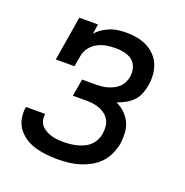

<svg xmlns="http://www.w3.org/2000/svg" viewBox="-104 -633 708 735"><g transform="rotate(20 250.0 -265.0)"><path d="M206 8Q183 8 160.5 5.5Q138 3 116.5 -3Q95 -9 76.5 -20.5Q58 -32 44.5 -49Q31 -66 26 -88Q21 -110 24 -133Q25 -134 25 -136Q25 -138 26 -139H103Q103 -138 103 -137.5Q103 -137 103 -136Q101 -123 104.5 -111Q108 -99 116 -90.5Q124 -82 134.5 -76.5Q145 -71 157 -67.5Q169 -64 181.5 -63Q194 -62 206 -62Q220 -62 233.5 -63.5Q247 -65 260.5 -68.5Q274 -72 287 -78Q300 -84 310.5 -94Q321 -104 327.5 -117Q334 -130 336 -143Q338 -158 337 -172Q336 -186 329.5 -198Q323 -210 312.5 -218.5Q302 -227 289 -232Q276 -237 262 -239Q248 -241 234 -241H179L191 -311H245Q257 -311 269 -312Q281 -313 293 -316.5Q305 -320 316.5 -325.5Q328 -331 337.5 -340Q347 -349 352.5 -360.5Q358 -372 360 -384Q363 -403 358 -420.5Q353 -438 339.5 -449Q326 -460 308 -464Q290 -468 271 -468Q253 -468 234.5 -465Q216 -462 198.5 -453Q181 -444 169 -428Q157 -412 154 -394L146 -349H70L100 -530H176L170 -490Q181 -503 195.5 -512.5Q210 -522 225.5 -528Q241 -534 257.5 -536Q274 -538 289 -538Q312 -538 333.5 -534Q355 -530 374 -520.5Q393 -511 407.5 -496Q422 -481 430 -461.5Q438 -442 439.5 -420Q441 -398 437 -376Q434 -359 427.5 -342Q421 -325 408 -311.5Q395 -298 378.5 -289Q362 -280 345 -274Q364 -265 379.5 -250.5Q395 -236 404 -217Q413 -198 414.5 -176Q416 -154 413 -132Q409 -110 399.5 -88.5Q390 -67 374 -50Q358 -33 337 -21.5Q316 -10 294.5 -3.5Q273 3 250.5 5.5Q228 8 206 8Z"/></g></svg>

Font: Iosevka Slab
Style: Italic
Weight: 400
Italic angle: -9°
Monospace: yes
Designer: Belleve Invis
Foundry: Belleve Invis
Version: Version 11.1.0; ttfautohint (v1.8.3)